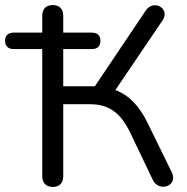

<svg xmlns="http://www.w3.org/2000/svg" viewBox="-39 -732 738 759"><path d="M170 7C197 7 211 -9 211 -36V-320H317C390 -320 437 -288 476 -207L565 -21C589 30 667 3 640 -51L545 -245C512 -313 471 -356 417 -376L604 -652C635 -698 568 -737 537 -690L336 -391H211V-538H324C347 -538 358 -550 358 -571C358 -591 347 -603 324 -603H211V-669C211 -697 196 -712 170 -712C143 -712 128 -697 128 -669V-603H15C-7 -603 -19 -591 -19 -571C-19 -550 -7 -538 15 -538H128V-36C128 -9 143 7 170 7Z"/></svg>

Font: SN Pro Book
Style: Regular
Weight: 350
Designer: Tobias Whetton
Foundry: Supernotes
Version: Version 1.003;Glyphs 3.3 (3324)